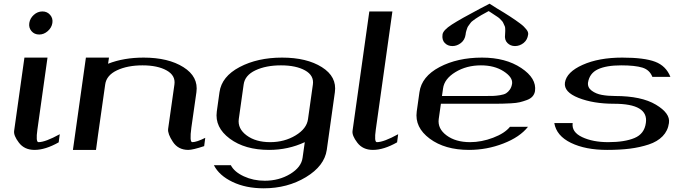

<svg xmlns="http://www.w3.org/2000/svg" viewBox="-20 -812 3706 1040"><path d="M210 -750Q235.4 -750 251.5 -731.4Q267.6 -712.9 263.7 -687.5Q259.8 -662.1 238.8 -643.6Q217.8 -625 192.4 -625Q166 -625 150.4 -643.6Q134.8 -662.1 138.7 -687.5Q142.6 -712.9 163.1 -731.4Q183.6 -750 210 -750ZM237.3 -500 182.6 -110.4Q172.9 -42 188.5 -42Q225.6 -42 303.7 -85L297.9 -41Q225.6 0 167 0Q112.3 0 82.5 -39.1Q52.7 -78.1 56.6 -103.5L112.3 -500Z M570.3 -500 565.4 -466.8Q650.4 -500 757.8 -500Q891.6 -500 973.6 -448.2Q1055.7 -396.5 1043.9 -312.5L1016.6 -121.1Q1005.9 -42 1021.5 -42Q1044.9 -42 1091.8 -65.4L1085.9 -20.5Q1024.4 0 1000 0Q945.3 0 916.5 -43.5Q887.7 -86.9 890.6 -113.3L924.8 -354.5Q931.6 -403.3 882.3 -430.7Q833 -458 752 -458Q670.9 -458 613.8 -431.2Q556.6 -404.3 549.8 -354.5L510.7 -79.1L500 0H375L445.3 -500Z M1619.1 42 1630.9 -42Q1541 0 1437.5 0Q1306.6 0 1224.6 -61Q1142.6 -122.1 1154.3 -208L1168.9 -312.5Q1180.7 -397.5 1277.8 -448.7Q1375 -500 1507.8 -500Q1641.6 -500 1723.6 -448.2Q1805.7 -396.5 1793.9 -312.5L1750 0Q1737.3 86.9 1637.2 147.5Q1537.1 208 1408.2 208Q1311.5 208 1239.3 173.3Q1167 138.7 1138.7 83H1230.5Q1249 119.1 1300.8 143.1Q1352.5 167 1414.1 167Q1491.2 167 1551.8 130.4Q1612.3 93.8 1619.1 42ZM1648.4 -167 1674.8 -354.5Q1681.6 -403.3 1632.3 -430.7Q1583 -458 1502 -458Q1420.9 -458 1363.8 -431.2Q1306.6 -404.3 1299.8 -354.5L1273.4 -167Q1266.6 -115.2 1315.9 -78.6Q1365.2 -42 1443.4 -42Q1520.5 -42 1581.1 -78.6Q1641.6 -115.2 1648.4 -167Z M2105.5 -750 2015.6 -110.4Q2005.9 -42 2021.5 -42Q2058.6 -42 2136.7 -85Q2136.7 -85 2130.9 -41Q2058.6 0 2000 0Q1945.3 0 1915.5 -39.1Q1885.7 -78.1 1889.6 -103.5L1980.5 -750Z M2877.9 -318.4Q2875 -301.8 2864.3 -289.6Q2853.5 -277.3 2833.5 -270Q2813.5 -262.7 2795.4 -258.3Q2777.3 -253.9 2748 -252.4Q2718.8 -251 2702.1 -250.5Q2685.5 -250 2657.2 -250H2368.2L2356.4 -167Q2349.6 -115.2 2398.9 -78.6Q2448.2 -42 2526.4 -42Q2587.9 -42 2650.9 -65.9Q2713.9 -89.8 2742.2 -125H2839.8Q2795.9 -69.3 2706.5 -34.7Q2617.2 0 2520.5 0Q2389.6 0 2307.6 -61Q2225.6 -122.1 2237.3 -208L2252 -312.5Q2263.7 -397.5 2360.8 -448.7Q2458 -500 2590.8 -500Q2718.8 -500 2803.2 -443.8Q2887.7 -387.7 2877.9 -318.4ZM2753.9 -359.4Q2757.8 -393.6 2708 -425.8Q2658.2 -458 2585 -458Q2506.8 -458 2446.8 -421.4Q2386.7 -384.8 2379.9 -333L2374 -292H2606.4Q2636.7 -292 2651.9 -292.5Q2667 -293 2688.5 -296.4Q2710 -299.8 2721.2 -306.6Q2732.4 -313.5 2741.7 -326.7Q2751 -339.8 2753.9 -359.4ZM2627 -752Q2624 -750 2607.4 -741.2Q2590.8 -732.4 2587.9 -730.5Q2585 -728.5 2571.8 -720.7Q2558.6 -712.9 2555.7 -710.4Q2552.7 -708 2542.5 -700.7Q2532.2 -693.4 2529.3 -688.5Q2526.4 -683.6 2520 -675.8Q2513.7 -668 2511.2 -661.1Q2508.8 -654.3 2505.9 -645Q2502.9 -635.7 2502 -625Q2498 -595.7 2476.6 -579.1Q2455.1 -562.5 2430.7 -562.5Q2405.3 -562.5 2389.2 -579.1Q2373 -595.7 2377 -625Q2379.9 -648.4 2427.7 -679.2Q2475.6 -710 2579.1 -764.6Q2614.3 -782.2 2631.8 -792Q2647.5 -781.2 2670.9 -767.1Q2694.3 -752.9 2709 -744.1Q2723.6 -735.4 2742.2 -723.1Q2760.7 -710.9 2772 -703.1Q2783.2 -695.3 2796.4 -685.5Q2809.6 -675.8 2816.9 -668.5Q2824.2 -661.1 2830.6 -653.3Q2836.9 -645.5 2839.4 -638.7Q2841.8 -631.8 2840.8 -625Q2836.9 -595.7 2815.9 -579.1Q2794.9 -562.5 2769.5 -562.5Q2745.1 -562.5 2728.5 -579.1Q2711.9 -595.7 2715.8 -625Q2716.8 -635.7 2716.8 -645Q2716.8 -654.3 2716.3 -661.1Q2715.8 -668 2711.4 -675.8Q2707 -683.6 2705.6 -688.5Q2704.1 -693.4 2696.8 -700.7Q2689.5 -708 2687 -710.9Q2684.6 -713.9 2673.8 -721.2Q2663.1 -728.5 2659.7 -730.5Q2656.2 -732.4 2643.6 -741.2Q2630.9 -750 2627 -752Z M3350.6 -500Q3469.7 -500 3528.8 -477.5Q3587.9 -455.1 3611.3 -395.5H3513.7Q3499 -433.6 3459.5 -445.8Q3419.9 -458 3344.7 -458Q3263.7 -458 3218.3 -436.5Q3172.9 -415 3165 -364.3Q3162.1 -337.9 3185.1 -320.8Q3208 -303.7 3240.2 -297.9Q3272.5 -292 3311.5 -292Q3454.1 -292 3532.7 -245.1Q3611.3 -198.2 3603.5 -146.5V-145.5Q3597.7 -103.5 3569.3 -74.2Q3541 -44.9 3493.7 -29.3Q3446.3 -13.7 3392.1 -6.8Q3337.9 0 3268.6 0Q3151.4 0 3072.8 -38.1Q2994.1 -76.2 2982.4 -145.5H3082Q3075.2 -96.7 3133.3 -69.3Q3191.4 -42 3274.4 -42Q3363.3 -42 3417 -64.5Q3470.7 -86.9 3478.5 -146.5Q3493.2 -250 3305.7 -250Q3194.3 -250 3113.8 -281.7Q3033.2 -313.5 3040 -364.3Q3048.8 -421.9 3136.2 -460.9Q3223.6 -500 3350.6 -500Z"/></svg>

Font: okolaks
Style: BoldItalic
Weight: 600
Width: 8
Italic angle: -8°
Version: Version 000.6.0